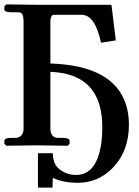

<svg xmlns="http://www.w3.org/2000/svg" viewBox="-23 -668 636 880"><path d="M567.9 -96.2Q567.9 26.9 490.7 104.5Q425.3 169.4 334 169.9Q270 169.9 224.1 149.4L223.1 148.9Q222.2 148.4 219.2 147Q218.8 150.4 217.8 150.9H219.2Q218.3 153.3 217.8 191.9H150.9V34.2H219.2Q219.7 79.6 243.2 102.1Q277.8 133.8 326.2 133.8Q404.8 133.8 432.6 31.7Q445.8 -17.1 445.8 -85Q445.8 -301.8 260.3 -333.5Q235.4 -337.4 208 -338.9V-76.2Q210 -37.1 241.2 -36.1H267.1Q294.9 -35.2 295.9 -23.9V-8.8L287.1 0Q286.1 0 145 -2L5.9 0L-2.9 -8.8V-23.9Q-1.5 -35.6 26.9 -36.1H53.2Q83.5 -42 85 -76.2V-570.8Q85 -605 70.3 -610.4Q64 -611.8 56.2 -611.8H25.9Q-2 -612.8 -2.9 -624V-639.2L5.9 -647.9Q6.3 -647.9 146 -646H487.8L507.8 -482.9L439.9 -472.2Q413.1 -599.1 352.1 -600.1H222.2Q208.5 -597.7 208 -570.8V-377Q496.1 -367.7 554.2 -189.9Q567.9 -147 567.9 -96.2Z"/></svg>

Font: Linux Libertine O
Style: Semibold
Weight: 700
Designer: Philipp H. Poll
Foundry: Philipp H. Poll
Version: Version 5.0.0